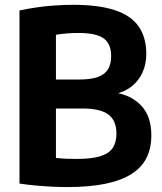

<svg xmlns="http://www.w3.org/2000/svg" viewBox="-20 -769 672 798"><path d="M258.5 8.5Q229.5 8.5 195 6.8Q160.5 5 125.8 1.8Q91 -1.5 61 -6V-725.5Q93 -732.5 130.2 -738Q167.5 -743.5 206.8 -746.2Q246 -749 284 -749Q389 -749 456.5 -727Q524 -705 556 -659.5Q588 -614 588 -544.5Q588 -503.5 572.8 -469Q557.5 -434.5 528.2 -410.8Q499 -387 456 -378V-384.5Q526 -374 567.5 -329.5Q609 -285 609 -206.5Q609 -154 589.5 -114Q570 -74 528 -46.8Q486 -19.5 419.5 -5.5Q353 8.5 258.5 8.5ZM300 -108.5Q361.5 -108.5 397.2 -119.8Q433 -131 448.5 -154.2Q464 -177.5 464 -213.5Q464 -267.5 430.8 -292.8Q397.5 -318 323 -318H197V-438.5H308Q358 -438.5 387.2 -449.2Q416.5 -460 429.2 -481.5Q442 -503 442 -535.5Q442 -586.5 411.2 -609.2Q380.5 -632 305.5 -632Q279 -632 256.8 -630Q234.5 -628 212.5 -624.5V-112.5Q236.5 -110 257.5 -109.2Q278.5 -108.5 300 -108.5Z"/></svg>

Font: Encode Sans SemiCondensed
Style: Bold
Weight: 700
Width: 4
Designer: Multiple Designers
Foundry: Impallari Type
Version: Version 3.002